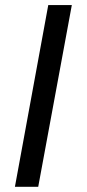

<svg xmlns="http://www.w3.org/2000/svg" viewBox="-20 -718 338 748"><path d="M168 -698.2H259.8L128.9 9.8H38.1Z"/></svg>

Font: Altinn-DIN Condensed
Style: DINCondensed-Bold
Weight: 700
Width: 3
Designer: Charles Nix
Foundry: Altinn
Version: Version 2.00